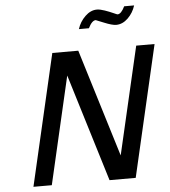

<svg xmlns="http://www.w3.org/2000/svg" viewBox="-61 -998 932 1053"><g transform="rotate(-5 405.0 -471.5)"><path d="M643.1 0H499L317.9 -591.8L181.2 0H80.1L247.1 -722.2H390.1L571.8 -129.9L709 -722.2H810.1ZM403.8 -839.8Q416.5 -879.9 446.5 -908.9Q476.6 -938 511.2 -938Q528.3 -938 554.2 -929Q580.1 -919.9 599.9 -910.9Q619.6 -901.9 622.1 -901.9Q642.1 -901.9 662.1 -942.9H716.8Q704.1 -902.3 674.6 -873.8Q645 -845.2 609.9 -845.2Q587.9 -845.2 543.9 -863.3L500 -880.9Q479 -880.9 459 -839.8Z"/></g></svg>

Font: Perun
Style: Italic
Weight: 400
Italic angle: -12°
Foundry: Stefan Peev, Context Ltd
Version: Version 001.000